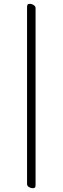

<svg xmlns="http://www.w3.org/2000/svg" viewBox="-20 -781 331 1015"><path d="M136.7 -760.7Q148.4 -760.7 158.2 -753.9Q168 -748 168 -738.3Q168 -582 168 -270.5Q168 -154.3 168 196.3Q168 209 164.1 210.9Q159.2 213.9 154.3 213.9Q142.6 213.9 132.8 208Q123 201.2 123 192.4Q123 -8.8 123 -411.1Q123 -493.2 123 -738.3Q123 -739.3 123 -743.2Q123 -754.9 127 -757.8Q131.8 -760.7 136.7 -760.7Z"/></svg>

Font: Mermaid
Style: Bold
Weight: 400
Designer: Scott Simpson
Version: Version 1.001